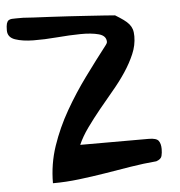

<svg xmlns="http://www.w3.org/2000/svg" viewBox="-47 -651 659 701"><g transform="rotate(-5 282.5 -300.5)"><path d="M355.5 -481.4Q357.4 -483.4 358.9 -486.8Q360.4 -490.2 360.4 -492.2Q360.4 -514.6 333.5 -522Q306.6 -529.3 266.6 -528.8Q226.6 -528.3 180.2 -524.4Q133.8 -520.5 93.8 -521Q53.7 -521.5 26.9 -530.8Q0 -540 0 -565.4Q0 -582 2.4 -590.3Q4.9 -598.6 9.8 -602.1Q14.6 -605.5 22 -606Q29.3 -606.4 38.1 -606.4H63.5Q75.2 -605.5 101.6 -604Q127.9 -602.5 161.1 -601.1Q194.3 -599.6 231 -597.2Q267.6 -594.7 300.3 -592.8Q333 -590.8 358.9 -588.9Q384.8 -586.9 398.4 -585.9Q416 -575.2 428.2 -566.4Q440.4 -557.6 447.8 -548.8Q455.1 -540 458.5 -529.8Q461.9 -519.5 461.9 -503.9Q461.9 -470.7 448.2 -439Q434.6 -407.2 413.6 -375.5Q392.6 -343.8 365.7 -312Q338.9 -280.3 313.5 -249Q288.1 -217.8 265.6 -186.5Q243.2 -155.3 230.5 -126H481.4Q509.8 -126 517.6 -115.2Q525.4 -104.5 525.4 -85Q525.4 -71.3 522.5 -59.6Q519.5 -47.9 502 -42Q455.1 -38.1 407.2 -30.3Q359.4 -22.5 311.5 -14.6Q263.7 -6.8 215.3 -1Q167 4.9 119.1 4.9Q119.1 -65.4 141.1 -130.4Q163.1 -195.3 197.8 -255.9Q232.4 -316.4 273.9 -373Q315.4 -429.7 355.5 -481.4Z"/></g></svg>

Font: Gloria Hallelujah
Style: Regular
Weight: 400
Designer: Kimberly Geswein
Foundry: Kimberly Geswein
Version: Version 1.004 2010